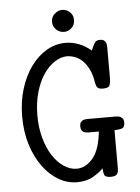

<svg xmlns="http://www.w3.org/2000/svg" viewBox="-55 -815 635 869"><g transform="rotate(-5 262.5 -380.5)"><path d="M210 -722Q210 -744 226 -758Q242 -772 260 -772Q280 -772 295 -758Q310 -744 310 -722Q310 -700 295 -686Q280 -672 262 -672Q239 -672 224.5 -687Q210 -702 210 -722ZM38 -306Q38 -374 56 -432Q74 -490 104.5 -532Q135 -574 175.5 -598Q216 -622 261 -622Q325 -622 378 -577Q389 -603 396 -612.5Q403 -622 419 -622Q430 -622 436 -618Q442 -614 445 -607.5Q448 -601 448.5 -594Q449 -587 449 -581V-442Q449 -427 444.5 -414Q440 -401 414 -401Q394 -401 388 -409Q382 -417 380 -430Q374 -470 360 -496Q346 -522 329.5 -536Q313 -550 295.5 -555.5Q278 -561 265 -561Q236 -561 207.5 -542.5Q179 -524 156.5 -490.5Q134 -457 120.5 -409.5Q107 -362 107 -305Q107 -250 120 -203Q133 -156 155 -122Q177 -88 205.5 -69Q234 -50 264 -50Q304 -50 336.5 -87.5Q369 -125 378 -209H336Q330 -209 323 -209.5Q316 -210 310 -213Q304 -216 300 -222Q296 -228 296 -240Q296 -251 300 -257Q304 -263 310 -266Q316 -269 323 -269.5Q330 -270 336 -270H455Q461 -270 468 -269.5Q475 -269 481 -266Q487 -263 491.5 -257Q496 -251 496 -240Q496 -217 481.5 -213Q467 -209 449 -209V-41Q449 -34 448.5 -26.5Q448 -19 445 -13Q442 -7 435 -3.5Q428 0 415 0Q389 0 384.5 -12.5Q380 -25 380 -42Q365 -25 334.5 -7Q304 11 261 11Q216 11 176 -12.5Q136 -36 105 -78.5Q74 -121 56 -179Q38 -237 38 -306Z"/></g></svg>

Font: CMU Typewriter Custom
Style: Regular
Weight: 500
Monospace: yes
Version: Version 0.7.0